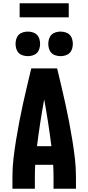

<svg xmlns="http://www.w3.org/2000/svg" viewBox="-20 -1153 540 1173"><path d="M56 0V-74Q56 -130 62.5 -185.5Q69 -241 78 -296.5Q87 -352 97.5 -407Q108 -462 120 -516.5Q132 -571 145 -626Q158 -681 171 -735H329Q342 -681 355 -626Q368 -571 380 -516.5Q392 -462 402.5 -407Q413 -352 422 -296.5Q431 -241 437.5 -185.5Q444 -130 444 -74V0H307V-74Q307 -92 306.5 -110Q306 -128 305 -146H195Q194 -128 193.5 -110Q193 -92 193 -74V0ZM294 -260Q285 -332 274 -403.5Q263 -475 250 -546Q237 -475 226 -403.5Q215 -332 206 -260ZM350 -810Q335 -810 320 -814.5Q305 -819 294.5 -829.5Q284 -840 279.5 -855Q275 -870 275 -885Q275 -900 279.5 -915Q284 -930 294.5 -940.5Q305 -951 320 -955.5Q335 -960 350 -960Q365 -960 380 -955.5Q395 -951 405.5 -940.5Q416 -930 420.5 -915Q425 -900 425 -885Q425 -870 420.5 -855Q416 -840 405.5 -829.5Q395 -819 380 -814.5Q365 -810 350 -810ZM150 -810Q135 -810 120 -814.5Q105 -819 94.5 -829.5Q84 -840 79.5 -855Q75 -870 75 -885Q75 -900 79.5 -915Q84 -930 94.5 -940.5Q105 -951 120 -955.5Q135 -960 150 -960Q165 -960 180 -955.5Q195 -951 205.5 -940.5Q216 -930 220.5 -915Q225 -900 225 -885Q225 -870 220.5 -855Q216 -840 205.5 -829.5Q195 -819 180 -814.5Q165 -810 150 -810ZM100 -1047V-1133H400V-1047Z"/></svg>

Font: Iosevka Term Curly Heavy
Style: Regular
Weight: 900
Designer: Belleve Invis
Foundry: Belleve Invis
Version: Version 32.3.0